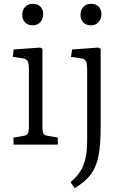

<svg xmlns="http://www.w3.org/2000/svg" viewBox="-20 -760 642 1009"><path d="M152 -627Q126 -627 111.5 -642.5Q97 -658 97 -682Q97 -707 112 -723.5Q127 -740 152 -740Q178 -740 192.5 -725Q207 -710 207 -685Q207 -661 192 -644Q177 -627 152 -627ZM51 0V-37L103 -46Q120 -48 126 -57.5Q132 -67 132 -96V-391Q132 -427 125.5 -439Q119 -451 97 -454L47 -461L52 -500L191 -510L203 -504V-92Q203 -70 207.5 -59.5Q212 -49 231 -46L284 -37V0ZM458 -627Q432 -627 417.5 -642.5Q403 -658 403 -682Q403 -707 418 -723.5Q433 -740 458 -740Q484 -740 498.5 -725Q513 -710 513 -685Q513 -661 498 -644Q483 -627 458 -627ZM372 229 351 197Q381 172 400 143.5Q419 115 428.5 75Q438 35 438 -24V-389Q438 -427 431.5 -439Q425 -451 403 -454L353 -461L359 -500L497 -510L509 -504V-94Q509 -2 498 57Q487 116 457.5 156Q428 196 372 229Z"/></svg>

Font: Literata 12pt Light
Style: Regular
Weight: 300
Designer: Latin by Veronika Burian and Jose Scaglione. Greek by Irene Vlachou. Cyrillic by Vera Evstafieva.
Foundry: TypeTogether
Version: Version 3.002